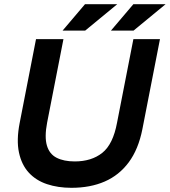

<svg xmlns="http://www.w3.org/2000/svg" viewBox="-20 -887 811 917"><path d="M321 10Q257 10 204.5 -7.5Q152 -25 117.5 -62.5Q83 -100 70.5 -159Q58 -218 74 -300L152 -700H283L205 -301Q192 -233 204 -192Q216 -151 250.5 -133.5Q285 -116 337 -116Q417 -116 468.5 -157Q520 -198 539 -301L617 -700H744L660 -270Q641 -174 595 -112Q549 -50 480 -20Q411 10 321 10ZM279 -741 386 -867H540L387 -741ZM510 -741 617 -867H771L618 -741Z"/></svg>

Font: REM Medium
Style: Italic
Weight: 500
Italic angle: -11°
Designer: Octavio Pardo
Foundry: Ashler Design
Version: Version 1.005;gftools[0.9.28]